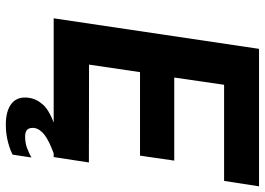

<svg xmlns="http://www.w3.org/2000/svg" viewBox="-148 -615 932 676"><g transform="rotate(90 318.0 -277.0)"><path d="M44.5 0 152 -723H636L617 -600H278.5L253 -424.5H545.5L528 -304H234L207.5 -124.5L552 -124L533 0ZM419 168.5Q369 168.5 343.8 147.5Q318.5 126.5 324.5 86.5Q328.5 59 350.2 35.8Q372 12.5 431 -7L532 -4.5Q477.5 15 455.8 31.5Q434 48 430.5 68.5Q429 84.5 436 92.5Q443 100.5 461 100.5Q483.5 100.5 501.2 93.8Q519 87 534.5 78.5L524.5 144.5Q509.5 153 480.5 160.8Q451.5 168.5 419 168.5Z"/></g></svg>

Font: Public Sans Thin
Style: Bold Italic
Weight: 700
Italic angle: -8°
Version: Version 2.001